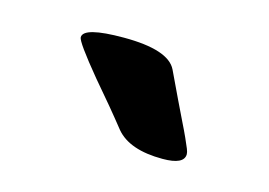

<svg xmlns="http://www.w3.org/2000/svg" viewBox="-40 -797 399 285"><g transform="rotate(15 160.0 -654.5)"><path d="M122 -734Q191 -734 204 -707Q214 -686 223.5 -666Q233 -646 238.5 -635Q244 -624 248.5 -614Q253 -604 255 -599Q257 -594 257 -591Q257 -575 224 -575Q173 -575 152 -600Q129 -629 98 -665Q60 -711 60 -718Q60 -734 122 -734Z"/></g></svg>

Font: Asap
Style: Bold Italic
Weight: 700
Italic angle: -6°
Designer: Pablo Cosgaya
Foundry: Pablo Cosgaya
Version: Version 1.007;PS 001.007;hotconv 1.0.70;makeotf.lib2.5.58329